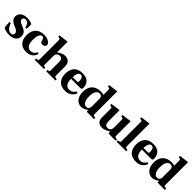

<svg xmlns="http://www.w3.org/2000/svg" viewBox="401 -2341 3952 3952"><g transform="rotate(45 2377.5 -365.0)"><path d="M38.1 -185.1H76.2Q96.7 -119.6 135.3 -76.9Q173.8 -34.2 221.2 -34.2Q253.9 -34.2 272 -50.3Q290 -66.4 290 -95.2Q290 -154.3 189.9 -189.9Q43 -245.6 43 -344.2Q43 -419.4 95.9 -460.7Q148.9 -502 241.2 -502Q333 -502 391.1 -466.8V-334H354Q339.8 -391.1 309.6 -423.6Q279.3 -456.1 241.2 -456.1Q211.9 -456.1 195.1 -439.2Q178.2 -422.4 178.2 -397.9Q178.2 -370.1 204.1 -350.3Q230 -330.6 278.8 -313Q353 -284.7 388.9 -248.3Q424.8 -211.9 424.8 -150.9Q424.8 -71.8 369.1 -29.8Q313.5 12.2 219.2 12.2Q171.4 12.2 123.8 0.2Q76.2 -11.7 49.8 -36.1Z M480 -241.2Q480 -367.2 547.9 -435.1Q614.7 -502 732.9 -502Q779.8 -502 822.5 -489.7Q865.2 -477.5 894.5 -451.7Q923.8 -425.8 923.8 -392.1Q923.8 -361.8 897.7 -345.9Q871.6 -330.1 840.8 -330.1Q803.2 -330.1 793 -365.2Q779.3 -413.1 764.2 -434.6Q749 -456.1 723.6 -456.1Q689 -456.1 663.8 -407.5Q638.7 -358.9 638.7 -265.1Q638.7 -209 649.2 -168.5Q659.7 -127.9 678.5 -106.2Q697.3 -84.5 719 -74.7Q740.7 -64.9 766.6 -64.9Q809.1 -64.9 839.6 -85.7Q870.1 -106.4 895 -155.8L929.7 -140.1Q881.8 12.2 714.8 12.2Q606.4 12.2 543.2 -53Q480 -118.2 480 -241.2Z M958.5 0V-38.1Q1002 -40.5 1012.7 -48.1Q1023.4 -55.7 1023.4 -86.9V-621.1Q1023.4 -649.4 1018.1 -659.9Q1012.7 -670.4 999.5 -672.9L964.4 -679.2V-714.8L1167.5 -742.2L1174.3 -735.8V-433.1Q1204.6 -452.1 1219.7 -460.9Q1234.9 -469.7 1258.3 -481.4Q1281.7 -493.2 1301.8 -497.6Q1321.8 -502 1343.3 -502Q1419.9 -502 1458.3 -460.9Q1496.6 -419.9 1496.6 -347.2V-86.9Q1496.6 -55.7 1507.3 -48.1Q1518.1 -40.5 1561.5 -38.1V0H1292.5V-38.1L1313.5 -40Q1331.1 -41.5 1338.1 -49.1Q1345.2 -56.6 1345.2 -80.1V-332Q1345.2 -377 1325 -400.9Q1304.7 -424.8 1266.6 -424.8Q1237.3 -424.8 1216.3 -411.1Q1195.3 -397.5 1184.6 -376Q1174.3 -354.5 1174.3 -316.9V-80.1Q1174.3 -56.6 1181.6 -49.1Q1189 -41.5 1206.5 -40L1227.5 -38.1V0Z M1763.2 -299.8H1887.2Q1904.8 -299.8 1911.6 -306.6Q1918.5 -313.5 1918.5 -333Q1918.5 -353.5 1915.8 -372.6Q1913.1 -391.6 1906 -411.6Q1898.9 -431.6 1883.8 -443.8Q1868.7 -456.1 1847.2 -456.1Q1823.7 -456.1 1806.6 -442.1Q1789.6 -428.2 1780.5 -404.5Q1771.5 -380.9 1767.3 -354.7Q1763.2 -328.6 1763.2 -299.8ZM1604.5 -245.1Q1604.5 -288.6 1612.8 -325.9Q1621.1 -363.3 1639.6 -396Q1658.2 -428.7 1686.3 -451.9Q1714.4 -475.1 1756.3 -488.5Q1798.3 -502 1851.1 -502Q1906.2 -502 1948.2 -487.8Q1990.2 -473.6 2013.7 -452.6Q2037.1 -431.6 2051.5 -402.3Q2065.9 -373 2070.6 -347.4Q2075.2 -321.8 2075.2 -293.9Q2075.2 -270.5 2062.5 -261.2Q2049.8 -252 2021.5 -252H1763.2Q1763.2 -210.9 1770.3 -178.2Q1777.3 -145.5 1792.5 -119.4Q1807.6 -93.3 1834.2 -79.1Q1860.8 -64.9 1897.5 -64.9Q1984.9 -64.9 2031.2 -153.8L2067.4 -133.8Q2010.7 12.2 1849.1 12.2Q1794.9 12.2 1752.4 -1.7Q1710 -15.6 1682.6 -39.1Q1655.3 -62.5 1637.2 -95.9Q1619.1 -129.4 1611.8 -166Q1604.5 -202.6 1604.5 -245.1Z M2281.7 -255.9Q2281.7 -162.6 2311 -113.8Q2340.3 -64.9 2390.6 -64.9Q2413.6 -64.9 2429.7 -72.5Q2445.8 -80.1 2453.9 -93.5Q2461.9 -106.9 2465.3 -121.1Q2468.8 -135.3 2468.8 -151.9V-357.9Q2468.8 -401.9 2460.9 -417Q2441.9 -456.1 2393.1 -456.1Q2345.7 -456.1 2313.7 -407.2Q2281.7 -358.4 2281.7 -255.9ZM2123 -235.8Q2123 -367.2 2197.8 -437Q2267.1 -502 2384.8 -502Q2436 -502 2468.8 -488.8V-621.1Q2468.8 -649.4 2463.4 -659.9Q2458 -670.4 2444.8 -672.9L2409.7 -679.2V-714.8L2612.8 -742.2L2619.6 -735.8V-86.9Q2619.6 -56.2 2630.6 -48.3Q2641.6 -40.5 2685.1 -38.1V0H2468.8V-49.8Q2430.2 -19 2391.8 -3.4Q2353.5 12.2 2323.7 12.2Q2230 12.2 2176.5 -56.2Q2123 -124.5 2123 -235.8Z M2716.8 -437V-473.1L2919.9 -502L2926.8 -496.1V-175.8Q2926.8 -118.7 2948 -92.8Q2969.2 -66.9 3010.7 -66.9Q3041.5 -66.9 3062 -80.6Q3082.5 -94.2 3089.8 -113.8Q3097.7 -133.8 3097.7 -169.9V-380.9Q3097.7 -409.7 3092 -420.2Q3086.4 -430.7 3073.7 -432.1L3039.1 -437V-473.1L3241.7 -502L3249 -496.1V-86.9Q3249 -55.7 3259.8 -48.1Q3270.5 -40.5 3314 -38.1V0H3106L3097.7 -56.2Q3090.8 -52.2 3066.2 -36.9Q3041.5 -21.5 3025.1 -12.9Q3008.8 -4.4 2979.7 3.9Q2950.7 12.2 2920.9 12.2Q2892.1 12.2 2867.7 4.9Q2843.3 -2.4 2821.8 -18.8Q2800.3 -35.2 2788.1 -65.7Q2775.9 -96.2 2775.9 -138.2V-380.9Q2775.9 -409.7 2770.3 -420.2Q2764.6 -430.7 2752 -432.1Z M3341.8 0V-38.1Q3385.3 -40.5 3396 -48.1Q3406.7 -55.7 3406.7 -86.9V-621.1Q3406.7 -649.4 3401.4 -659.9Q3396 -670.4 3382.8 -672.9L3347.7 -679.2V-714.8L3550.8 -742.2L3557.6 -735.8V-86.9Q3557.6 -55.7 3568.4 -48.1Q3579.1 -40.5 3622.6 -38.1V0Z M3824.2 -299.8H3948.2Q3965.8 -299.8 3972.7 -306.6Q3979.5 -313.5 3979.5 -333Q3979.5 -353.5 3976.8 -372.6Q3974.1 -391.6 3967 -411.6Q3960 -431.6 3944.8 -443.8Q3929.7 -456.1 3908.2 -456.1Q3884.8 -456.1 3867.7 -442.1Q3850.6 -428.2 3841.6 -404.5Q3832.5 -380.9 3828.4 -354.7Q3824.2 -328.6 3824.2 -299.8ZM3665.5 -245.1Q3665.5 -288.6 3673.8 -325.9Q3682.1 -363.3 3700.7 -396Q3719.2 -428.7 3747.3 -451.9Q3775.4 -475.1 3817.4 -488.5Q3859.4 -502 3912.1 -502Q3967.3 -502 4009.3 -487.8Q4051.3 -473.6 4074.7 -452.6Q4098.1 -431.6 4112.5 -402.3Q4127 -373 4131.6 -347.4Q4136.2 -321.8 4136.2 -293.9Q4136.2 -270.5 4123.5 -261.2Q4110.8 -252 4082.5 -252H3824.2Q3824.2 -210.9 3831.3 -178.2Q3838.4 -145.5 3853.5 -119.4Q3868.7 -93.3 3895.3 -79.1Q3921.9 -64.9 3958.5 -64.9Q4045.9 -64.9 4092.3 -153.8L4128.4 -133.8Q4071.8 12.2 3910.2 12.2Q3856 12.2 3813.5 -1.7Q3771 -15.6 3743.7 -39.1Q3716.3 -62.5 3698.2 -95.9Q3680.2 -129.4 3672.9 -166Q3665.5 -202.6 3665.5 -245.1Z M4342.8 -255.9Q4342.8 -162.6 4372.1 -113.8Q4401.4 -64.9 4451.7 -64.9Q4474.6 -64.9 4490.7 -72.5Q4506.8 -80.1 4514.9 -93.5Q4522.9 -106.9 4526.4 -121.1Q4529.8 -135.3 4529.8 -151.9V-357.9Q4529.8 -401.9 4522 -417Q4502.9 -456.1 4454.1 -456.1Q4406.7 -456.1 4374.8 -407.2Q4342.8 -358.4 4342.8 -255.9ZM4184.1 -235.8Q4184.1 -367.2 4258.8 -437Q4328.1 -502 4445.8 -502Q4497.1 -502 4529.8 -488.8V-621.1Q4529.8 -649.4 4524.4 -659.9Q4519 -670.4 4505.9 -672.9L4470.7 -679.2V-714.8L4673.8 -742.2L4680.7 -735.8V-86.9Q4680.7 -56.2 4691.7 -48.3Q4702.6 -40.5 4746.1 -38.1V0H4529.8V-49.8Q4491.2 -19 4452.9 -3.4Q4414.6 12.2 4384.8 12.2Q4291 12.2 4237.5 -56.2Q4184.1 -124.5 4184.1 -235.8Z"/></g></svg>

Font: Linguistics Pro
Style: Bold
Weight: 700
Designer: Stefan Peev, Context Ltd
Foundry: Stefan Peev, Context Ltd
Version: Version 001.000